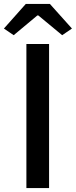

<svg xmlns="http://www.w3.org/2000/svg" viewBox="-38 -962 388 982"><path d="M97 0V-737H213V0ZM32 -782 -18 -816 94 -942H217L330 -816L280 -782L158 -883H153Z"/></svg>

Font: Noto Sans JP Thin Medium
Style: Regular
Weight: 500
Version: Version 2.004-H2;hotconv 1.0.118;makeotfexe 2.5.65603